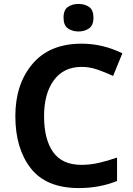

<svg xmlns="http://www.w3.org/2000/svg" viewBox="-20 -946 676 976"><path d="M395 -606Q436 -606 476 -592Q516 -578 555 -560L602 -675Q502 -724 395 -724Q232 -724 145 -621Q58 -518 58 -356Q58 -191 136.5 -90.5Q215 10 381 10Q486 10 575 -26V-145Q526 -128 482 -118Q438 -108 394 -108Q296 -108 250 -173Q204 -238 204 -355Q204 -471 254 -538.5Q304 -606 395 -606ZM379 -926Q348 -926 325.5 -911Q303 -896 303 -856Q303 -817 325.5 -801.5Q348 -786 379 -786Q410 -786 432.5 -801.5Q455 -817 455 -856Q455 -896 432.5 -911Q410 -926 379 -926Z"/></svg>

Font: Noto Sans UI
Style: Bold
Weight: 700
Designer: Monotype Design Team
Foundry: Monotype Imaging Inc.
Version: Version 1.901